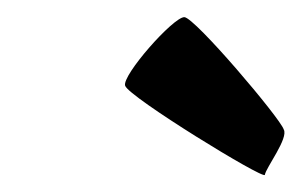

<svg xmlns="http://www.w3.org/2000/svg" viewBox="-20 -790 352 224"><path d="M126 -690C130 -677 288 -580 289 -586C290 -594 317 -629 311 -639C307 -652 207 -770 195 -770C182 -770 122 -702 126 -690Z"/></svg>

Font: Ampere
Style: SCUltCndIta
Weight: 400
Version: Version 1